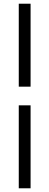

<svg xmlns="http://www.w3.org/2000/svg" viewBox="-20 -804 263 1024"><path d="M80.1 200.2V-242.2H143.1V200.2ZM80.1 -341.8V-784.2H143.1V-341.8Z"/></svg>

Font: Abel
Style: Regular
Weight: 400
Designer: Matthew Desmond
Foundry: Matthew Desmond
Version: Version 1.002